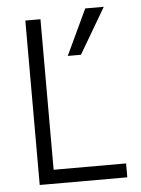

<svg xmlns="http://www.w3.org/2000/svg" viewBox="-51 -743 577 784"><g transform="rotate(-5 237.0 -351.0)"><path d="M294 -515H240L328 -702H404ZM439 0H80V-674H142V-57H439Z"/></g></svg>

Font: Hind Jalandhar Light
Style: Regular
Weight: 300
Designer: Namrata Goyal
Foundry: Indian Type Foundry
Version: Version 0.702;PS 1.0;hotconv 1.0.81;makeotf.lib2.5.63406